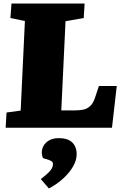

<svg xmlns="http://www.w3.org/2000/svg" viewBox="-20 -723 703 1087"><path d="M17 -86 97 -97 121 -604 39 -621 45 -703H459L454 -621L351 -603L327 -98H405Q428 -98 450 -102Q472 -106 490 -122Q508 -138 519 -173L540 -236H641L614 0H12ZM257 344 211 291Q238 270 253 255.5Q268 241 274 229.5Q280 218 280 206Q280 198 275.5 193Q271 188 258 183L223 172Q212 143 220 117.5Q228 92 252 75.5Q276 59 314 59Q363 59 388.5 83Q414 107 414 151Q414 183 394.5 218Q375 253 339.5 286Q304 319 257 344Z"/></svg>

Font: Literata 18pt Black
Style: Italic
Weight: 900
Italic angle: -2°
Designer: Latin by Veronika Burian and Jose Scaglione. Greek by Irene Vlachou. Cyrillic by Vera Evstafieva
Foundry: TypeTogether
Version: Version 3.103;gftools[0.9.29]